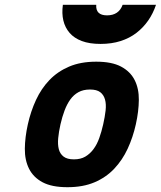

<svg xmlns="http://www.w3.org/2000/svg" viewBox="-20 -768 670 800"><path d="M381 -511Q446 -511 484.5 -490.5Q523 -470 541 -434.5Q559 -399 558.5 -351.5Q558 -304 546 -250Q534 -196 512 -148.5Q490 -101 456 -65Q422 -29 374 -8.5Q326 12 261 12Q196 12 157.5 -8.5Q119 -29 101 -65Q83 -101 83.5 -148.5Q84 -196 96 -250Q108 -304 130 -351.5Q152 -399 186 -434.5Q220 -470 268 -490.5Q316 -511 381 -511ZM288 -104Q316 -104 335.5 -115.5Q355 -127 369.5 -146.5Q384 -166 393.5 -192.5Q403 -219 410 -250Q417 -281 420 -307.5Q423 -334 417.5 -353.5Q412 -373 397.5 -384Q383 -395 355 -395Q327 -395 307 -384Q287 -373 273 -353.5Q259 -334 249 -307.5Q239 -281 232 -250Q225 -219 222.5 -192.5Q220 -166 225 -146.5Q230 -127 245 -115.5Q260 -104 288 -104ZM381 -748Q378 -704 426 -704Q475 -704 491 -748H630Q618 -712 597.5 -682.5Q577 -653 548.5 -631Q520 -609 482.5 -597Q445 -585 399 -585Q353 -585 321 -597Q289 -609 270 -631Q251 -653 244 -682.5Q237 -712 242 -748Z"/></svg>

Font: Panefresco 999wt
Style: Italic
Weight: 900
Version: Version 1.001